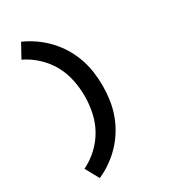

<svg xmlns="http://www.w3.org/2000/svg" viewBox="-238 -951 1075 1222"><g transform="rotate(-30 300.0 -340.0)"><path d="M123 161 68 61Q124 34 169.5 -8.5Q215 -51 245 -104Q275 -157 288 -218Q301 -279 301 -340Q301 -401 288 -462Q275 -523 245 -576Q215 -629 169.5 -671.5Q124 -714 68 -741L123 -841Q171 -820 214 -789.5Q257 -759 292.5 -721.5Q328 -684 355.5 -639Q383 -594 400.5 -545Q418 -496 425.5 -444Q433 -392 433 -340Q433 -288 425.5 -236Q418 -184 400.5 -135Q383 -86 355.5 -41Q328 4 292.5 41.5Q257 79 214 109.5Q171 140 123 161Z"/></g></svg>

Font: Iosevka Custom XBdEx
Style: Regular
Weight: 800
Width: 7
Monospace: yes
Designer: Belleve Invis
Foundry: Belleve Invis
Version: Version 11.2.4; ttfautohint (v1.8.4)